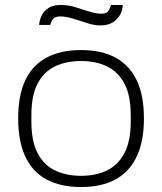

<svg xmlns="http://www.w3.org/2000/svg" viewBox="-20 -739 650 771"><path d="M305 12Q223 12 166.5 -18.5Q110 -49 81.5 -110.5Q53 -172 53 -263Q53 -356 81.5 -416.5Q110 -477 166.5 -507.5Q223 -538 305 -538Q388 -538 444 -507.5Q500 -477 529 -416.5Q558 -356 558 -263Q558 -172 529 -110.5Q500 -49 444 -18.5Q388 12 305 12ZM305 -33Q365 -33 409.5 -54.5Q454 -76 479.5 -124Q505 -172 505 -251V-276Q505 -356 479.5 -403.5Q454 -451 409.5 -472.5Q365 -494 305 -494Q246 -494 201 -472.5Q156 -451 131 -403.5Q106 -356 106 -276V-251Q106 -172 131 -124Q156 -76 201 -54.5Q246 -33 305 -33ZM137 -639Q139 -661 148.5 -679Q158 -697 176.5 -708Q195 -719 224 -719Q253 -719 281.5 -710.5Q310 -702 337 -693Q364 -684 388 -684Q408 -684 415.5 -696Q423 -708 426 -719H473Q472 -696 461 -677.5Q450 -659 431 -648Q412 -637 383 -637Q358 -637 329 -646.5Q300 -656 272.5 -664.5Q245 -673 222 -673Q200 -673 192 -661.5Q184 -650 182 -639Z"/></svg>

Font: Archivo SemiExpanded Thin
Style: Regular
Weight: 250
Width: 6
Designer: Hector Gatti
Foundry: Omnibus-Type
Version: Version 2.001